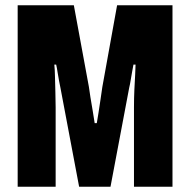

<svg xmlns="http://www.w3.org/2000/svg" viewBox="-20 -708 720 728"><path d="M47 0V-688H260L317 -379Q319 -363 323 -338.5Q327 -314 331.5 -288Q336 -262 339 -241H347Q350 -257 353.5 -280.5Q357 -304 361 -330Q365 -356 368 -378L424 -688H634V0H488V-301Q488 -336 489.5 -368Q491 -400 492.5 -425Q494 -450 494 -463H486Q484 -452 481 -436Q478 -420 475.5 -404Q473 -388 470 -376L399 0H280L209 -376Q207 -386 204 -401Q201 -416 198.5 -433Q196 -450 193 -463H186Q188 -444 188.5 -416Q189 -388 190 -358Q191 -328 191 -301V0Z"/></svg>

Font: Archivo ExtraCondensed ExtraBold
Style: Regular
Weight: 800
Width: 2
Designer: Hector Gatti
Foundry: Omnibus-Type
Version: Version 2.001